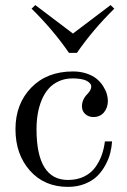

<svg xmlns="http://www.w3.org/2000/svg" viewBox="-20 -729 499 757"><path d="M104.5 -694.8 119.1 -709 267.6 -596.7 416 -709 430.7 -694.8Q345.7 -611.3 283.2 -520.5H252Q189.5 -611.3 104.5 -694.8ZM41 -219.7Q41 -319.3 103 -383.3Q165 -447.3 267.6 -447.3Q297.4 -447.3 321.8 -439Q346.2 -430.7 361.3 -418Q376.5 -405.3 386.7 -389.2Q397 -373 401.1 -358.6Q405.3 -344.2 405.3 -331.5Q405.3 -304.2 389.9 -285.9Q374.5 -267.6 348.1 -267.6Q329.1 -267.6 316.2 -279.3Q303.2 -291 303.2 -309.6Q303.2 -336.9 324.2 -357.9Q339.8 -374 339.8 -387.7Q339.8 -391.1 338.4 -394.8Q336.9 -398.4 332 -403.1Q327.1 -407.7 319.6 -411.4Q312 -415 298.1 -417.5Q284.2 -419.9 266.6 -419.9Q236.3 -419.9 212.2 -408.9Q188 -397.9 171.6 -379.4Q155.3 -360.8 144.5 -335Q133.8 -309.1 128.9 -280.5Q124 -252 124 -219.7Q124 -19.5 248 -19.5Q284.7 -19.5 312.5 -33.4Q340.3 -47.4 356.7 -70.8Q373 -94.2 381.6 -118.9Q390.1 -143.6 393.6 -171.4H421.9Q420.4 -148.9 414.8 -126.2Q409.2 -103.5 396 -78.9Q382.8 -54.2 364 -35.4Q345.2 -16.6 315.2 -4.4Q285.2 7.8 248 7.8Q154.8 7.8 97.9 -56.4Q41 -120.6 41 -219.7Z"/></svg>

Font: Theano Modern
Style: Regular
Weight: 400
Designer: Alexey Kryukov
Version: Version 2.00